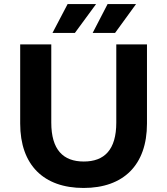

<svg xmlns="http://www.w3.org/2000/svg" viewBox="-20 -920 828 951"><path d="M394 11C591 11 708 -102 708 -308V-700H556V-313C556 -178 497 -120 395 -120C293 -120 234 -178 234 -313V-700H80V-308C80 -102 197 11 394 11ZM550 -757 654 -900H513L439 -757ZM351 -757 456 -900H315L240 -757Z"/></svg>

Font: Montserrat-Alt1
Style: Bold
Weight: 700
Designer: Differentunic
Foundry: Differentunic
Version: Version 7.222